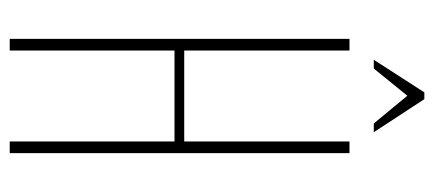

<svg xmlns="http://www.w3.org/2000/svg" viewBox="-269 -624 893 395"><g transform="rotate(90 177.5 -426.5)"><path d="M84 -699V-359H271V-699H295V0H271V-339H84V0H60V-699ZM170 -853H184L252 -749H234L177 -818L121 -749H103Z"/></g></svg>

Font: Moniqa Thin Paragraph
Style: Regular
Weight: 100
Designer: Rajesh Rajput
Foundry: Rajesh Rajput
Version: Version 1.000